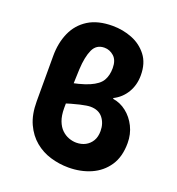

<svg xmlns="http://www.w3.org/2000/svg" viewBox="-131 -817 862 936"><g transform="rotate(20 300.0 -349.5)"><path d="M326.7 12Q279.3 12 233.8 -1.6Q188.3 -15.1 152 -45.2Q115.7 -75.2 93.9 -122.7Q72.1 -170.2 72.1 -238.4V-474.1Q72.1 -541.6 96 -595.3Q119.9 -649 169.3 -680Q218.7 -710.9 295.1 -710.9Q348.8 -710.9 396.7 -692Q444.5 -673.1 475.2 -633.3Q505.9 -593.5 505.9 -530.9Q505.9 -480.5 482.4 -441.3Q459 -402 418 -381.4V-377.4Q456.7 -371.6 488.3 -346.7Q520 -321.9 539.2 -283.3Q558.4 -244.8 558.4 -198.5Q558.4 -127 526.9 -80.5Q495.5 -34.1 443 -11Q390.5 12 326.7 12ZM321.8 -114.9Q348 -114.9 368.7 -125.8Q389.4 -136.8 401.9 -157.4Q414.3 -178 414.3 -208.4Q414.3 -248.1 392.5 -275.9Q370.6 -303.6 327.5 -303.6Q311.7 -303.6 275.2 -295.4Q238.7 -287.2 176.8 -267.2L159 -372.7Q244.9 -387 289.4 -406.3Q333.9 -425.6 349.5 -452.3Q365.1 -478.9 365.1 -516.9Q365.1 -557.9 343.3 -577.6Q321.4 -597.2 293.8 -597.2Q252.1 -597.2 234.8 -559.5Q217.5 -521.8 214.2 -456.8Q213.3 -428.4 212.1 -401.1Q210.9 -373.7 210.4 -348.3Q210 -322.9 209.6 -299.3Q209.2 -275.7 209.2 -253.7Q209.2 -214.2 219.4 -187.6Q229.6 -161 246.2 -145.2Q262.8 -129.4 282.8 -122.1Q302.9 -114.9 321.8 -114.9Z"/></g></svg>

Font: Source Code Pro ExtraLight
Style: Regular
Weight: 200
Monospace: yes
Designer: Paul D. Hunt, Teo Tuominen
Foundry: Adobe
Version: Version 1.026;hotconv 1.1.0;makeotfexe 2.6.0